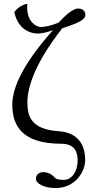

<svg xmlns="http://www.w3.org/2000/svg" viewBox="-20 -718 481 967"><path d="M260 229C362 229 409 144 409 88C409 4 365.8 -51.2 277 -57C140 -66 118 -128 118 -202C118 -276 153 -396 293 -575C367 -600 410 -617 410 -642C410 -660 399 -675 373 -675C349 -675 314 -646 275 -604C244 -591 209 -582 186 -582C158 -582 117 -614 117 -678C117 -685 117 -692 118 -698H109C86 -688 72 -682 52 -658C65 -590 113 -549 171 -549C191 -549 223 -557 247 -566C110 -413 42 -287 42 -191C42 -88 88 6 289 6C357 6 371 49 371 89C371 149 339 188 302 188C286 188 264 187 254 175C243 161 222 149 196 149C180 149 161 160 161 182C161 207 201 229 260 229Z"/></svg>

Font: Libertinus Serif Display
Style: Regular
Weight: 400
Designer: Philipp H. Poll
Foundry: Khaled Hosny
Version: Version 6.1